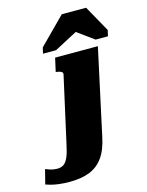

<svg xmlns="http://www.w3.org/2000/svg" viewBox="-325 -887 934 1219"><g transform="rotate(-15 141.5 -277.5)"><path d="M-177 219 -153 124Q-144 128 -122.5 135Q-101 142 -77 142Q-50 142 -33 129.5Q-16 117 -3.5 87.5Q9 58 19 9L116 -426Q118 -434 114 -439Q110 -444 102.5 -447Q95 -450 83 -452L72 -454L92 -543H373L251 20Q234 103 198.5 152Q163 201 108.5 222Q54 243 -20 243Q-60 243 -91.5 239Q-123 235 -144.5 229Q-166 223 -177 219ZM364 -798H204L33 -626L24 -587H110L316 -696H220L370 -587H451L460 -626Z"/></g></svg>

Font: Roboto Serif 20pt Black
Style: Italic
Weight: 900
Italic angle: -10°
Version: Version 1.008